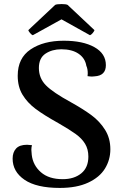

<svg xmlns="http://www.w3.org/2000/svg" viewBox="-20 -909 601 943"><path d="M42 -130Q42 -161 59 -179.5Q76 -198 113 -198Q119 -198 137 -196Q134 -186 134 -173Q134 -166 136 -148Q142 -97 181 -63Q220 -29 288 -29Q344 -29 379 -57.5Q414 -86 414 -140Q414 -176 398 -202.5Q382 -229 351.5 -251Q321 -273 267 -304Q195 -344 154.5 -374.5Q114 -405 90.5 -444Q67 -483 67 -537Q67 -624 130.5 -666.5Q194 -709 293 -709Q387 -709 443.5 -677.5Q500 -646 500 -589Q500 -537 444 -534Q440 -533 432 -533Q424 -533 410 -535Q411 -540 411 -548Q411 -571 404 -586Q398 -623 366 -645Q334 -667 281 -667Q236 -667 203.5 -645.5Q171 -624 171 -575Q171 -525 205.5 -490Q240 -455 328 -407Q389 -373 429.5 -343Q470 -313 496 -271.5Q522 -230 522 -176Q522 -124 495.5 -81Q469 -38 413 -12Q357 14 274 14Q159 14 100.5 -26Q42 -66 42 -130ZM444 -761Q443 -756 435.5 -747Q428 -738 422 -736L282 -814L141 -736Q135 -738 127.5 -747Q120 -756 119 -761L251 -885Q259 -889 283 -889Q304 -889 312 -885Z"/></svg>

Font: Arima Madurai
Style: Bold
Weight: 700
Designer: Joana Correia and Natanael Gama
Foundry: NDISCOVER
Version: Version 1.019